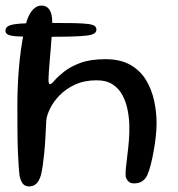

<svg xmlns="http://www.w3.org/2000/svg" viewBox="-32 -646 639 691"><path d="M123 -513.5Q67 -513.5 37.8 -514.8Q8.5 -516 -2 -520.8Q-12.5 -525.5 -12.5 -535Q-12.5 -547 -0.8 -553Q11 -559 43.8 -561.2Q76.5 -563.5 140 -563.5Q199 -563.5 234 -562.8Q269 -562 286.5 -559.5Q304 -557 309.5 -552Q315 -547 315 -539.5Q315 -531.5 308.2 -526.2Q301.5 -521 281.8 -518.2Q262 -515.5 224 -514.5Q186 -513.5 123 -513.5ZM73 25Q58.5 25 50.2 15.2Q42 5.5 38 -16Q36.5 -28 35 -51Q33.5 -74 32.2 -106.2Q31 -138.5 30.8 -178.8Q30.5 -219 30.5 -265Q30.5 -296.5 31.8 -330.2Q33 -364 35.8 -397.5Q38.5 -431 42.8 -462.5Q47 -494 52.5 -521.8Q58 -549.5 64.5 -571.5Q74 -599 87.5 -612.5Q101 -626 117.5 -626Q136 -626 146 -611.2Q156 -596.5 156 -565.5Q156 -546.5 154.5 -523.2Q153 -500 151 -475.5Q149 -451 147 -428.2Q145 -405.5 143.8 -387.5Q142.5 -369.5 142.5 -359.5Q142.5 -343 148 -343Q153 -343 164.5 -356.5Q176 -370 198.5 -388Q221 -406 257 -419.5Q293 -433 347 -433Q401.5 -433 437.2 -412.5Q473 -392 493.5 -358Q514 -324 522.8 -283.2Q531.5 -242.5 531.5 -202.5Q531.5 -182 528.8 -156Q526 -130 521.2 -103.2Q516.5 -76.5 510.5 -53Q504.5 -29.5 497.5 -14.5Q490 0 478.5 7Q467 14 450.5 14Q437.5 14 430.5 7.2Q423.5 0.5 420.5 -10Q419 -20.5 421 -40.5Q423 -60.5 426.2 -86Q429.5 -111.5 431.8 -139.2Q434 -167 433.5 -193Q433 -220.5 427.5 -249.2Q422 -278 409.2 -302.5Q396.5 -327 373.8 -342Q351 -357 316 -357Q271.5 -357 238 -341.5Q204.5 -326 182 -302.5Q159.5 -279 147.8 -254.5Q136 -230 134.5 -212Q133 -176.5 131.2 -146.8Q129.5 -117 127 -93Q124.5 -69 121.8 -50Q119 -31 115.5 -16.5Q109.5 4.5 99 14.8Q88.5 25 73 25Z"/></svg>

Font: Gluten Light
Style: Regular
Weight: 300
Designer: Tyler Finck
Foundry: Etcetera Type Company
Version: Version 1.300